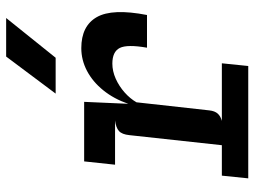

<svg xmlns="http://www.w3.org/2000/svg" viewBox="-124 -724 847 640"><g transform="rotate(-90 300.0 -403.5)"><path d="M26 0 35 -88H409.5L400.5 0ZM71.5 -444 82.5 -547H281L235.5 -444ZM128 -10 170 -396Q172.5 -421 183.8 -431Q195 -441 219 -444L179.5 -486L186 -530.5L281 -547L274.5 -400Q291 -448 319.5 -483.2Q348 -518.5 384.2 -537.5Q420.5 -556.5 460 -556.5Q534 -556.5 563.5 -504.8Q593 -453 570.5 -337.5H461.5Q473 -403 460.8 -428Q448.5 -453 408.5 -453Q383.5 -453 358.2 -441.8Q333 -430.5 312.2 -412Q291.5 -393.5 279.5 -372.5L252.5 -129.5Q250.5 -111.5 241.8 -101.8Q233 -92 217.5 -88L246 -66.5L240 -10ZM308.5 -642 432 -807H560.5L428 -642Z"/></g></svg>

Font: Spline Sans Mono Medium
Style: Italic
Weight: 500
Italic angle: -4°
Monospace: yes
Designer: Eben Sorkin, Mirko Velimirovic
Foundry: Sorkin Type
Version: Version 1.004